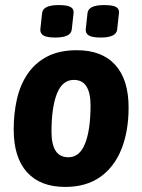

<svg xmlns="http://www.w3.org/2000/svg" viewBox="-20 -729 560 757"><path d="M237 8Q139 8 86.5 -50Q34 -108 34 -219Q34 -281 46.5 -337Q59 -393 88 -436.5Q117 -480 165 -505.5Q213 -531 283 -531Q382 -531 434.5 -473Q487 -415 487 -305Q487 -212 459 -141.5Q431 -71 375.5 -31.5Q320 8 237 8ZM250 -109Q294 -109 315.5 -163Q337 -217 337 -314Q337 -362 321 -388Q305 -414 271 -414Q226 -414 204.5 -360Q183 -306 183 -209Q183 -161 199 -135Q215 -109 250 -109ZM377 -581Q344 -581 330.5 -589Q317 -597 318 -613L325 -677Q328 -709 390 -709Q424 -709 437.5 -701.5Q451 -694 449 -677L442 -613Q439 -581 377 -581ZM198 -581Q165 -581 151.5 -589Q138 -597 139 -613L146 -677Q149 -709 211 -709Q246 -709 259 -701Q272 -693 270 -677L263 -613Q260 -581 198 -581Z"/></svg>

Font: Asap Semi Condensed Semi Condensed Regular
Style: Bold Italic
Weight: 700
Width: 4
Italic angle: -6°
Designer: Pablo Cosgaya
Foundry: Omnibus-Type
Version: Version 3.001; ttfautohint (v1.8.4.7-5d5b)